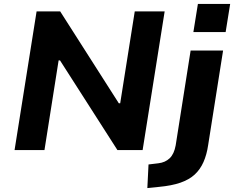

<svg xmlns="http://www.w3.org/2000/svg" viewBox="-20 -763 1190 976"><path d="M54 0 166 -705H286L584 -238H591L665 -705H817L705 0H577L285 -456H278L206 0ZM963 -600 986 -743H1150L1127 -600ZM729 193 735 73 785 67Q820 63 842.5 41.5Q865 20 873 -24L949 -506H1114L1038 -25Q1031 23 1014.5 60.5Q998 98 970 124Q942 150 897.5 165.5Q853 181 788 187Z"/></svg>

Font: Nunito Sans 6pt ExtraBold
Style: Italic
Weight: 800
Italic angle: -9°
Version: Version 3.101;gftools[0.9.27]